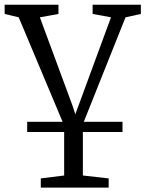

<svg xmlns="http://www.w3.org/2000/svg" viewBox="-22 -568 626 826"><path d="M95 0V-44H505V0ZM153.5 239V199.5L254 187V-28L58.5 -493.5L-2 -508V-547.5H229.5V-508L149.5 -493.5L290.5 -112L302 -76.5L315.5 -113L455.5 -493.5L376.5 -508V-547.5H584V-508L518 -493.5L334.5 -34V187L445.5 199.5V239Z"/></svg>

Font: Merriweather 36pt Light
Style: Regular
Weight: 300
Designer: Eben Sorkin
Foundry: Eben Sorkin
Version: Version 2.100